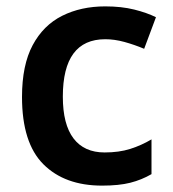

<svg xmlns="http://www.w3.org/2000/svg" viewBox="-20 -572 541 602"><path d="M300 10Q183 10 116 -57Q49 -124 49 -268Q49 -368 82.5 -430.5Q116 -493 175 -522.5Q234 -552 310 -552Q361 -552 401 -542Q441 -532 469 -518L432 -419Q401 -432 370 -440.5Q339 -449 310 -449Q177 -449 177 -269Q177 -182 210.5 -138Q244 -94 308 -94Q353 -94 388 -105Q423 -116 455 -135V-26Q424 -8 388.5 1Q353 10 300 10Z"/></svg>

Font: Noto Sans Medefaidrin SemiBold
Style: Regular
Weight: 600
Designer: Dalton Maag Ltd
Foundry: Dalton Maag Ltd
Version: Version 1.002; ttfautohint (v1.8.4.7-5d5b)